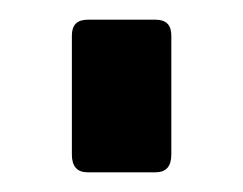

<svg xmlns="http://www.w3.org/2000/svg" viewBox="-20 -415 247 195"><path d="M154 -379V-258Q154 -240 138 -240H69Q53 -240 53 -258V-379Q53 -395 69 -395H138Q154 -395 154 -379Z"/></svg>

Font: Rajdhani SemiBold
Style: Regular
Weight: 600
Designer: Satya Rajpurohit, Jyotish Sonowal
Foundry: Indian Type Foundry
Version: Version 1.201 February 1, 2022